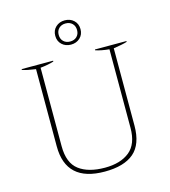

<svg xmlns="http://www.w3.org/2000/svg" viewBox="-131 -1016 1001 1131"><g transform="rotate(-15 369.5 -451.0)"><path d="M292 -838Q292 -871 314 -891.5Q336 -912 369 -912Q402 -912 424 -891.5Q446 -871 446 -838Q446 -805 424 -784.5Q402 -764 369 -764Q336 -764 314 -784.5Q292 -805 292 -838ZM425 -838Q425 -863 409.5 -878Q394 -893 369 -893Q344 -893 328.5 -878Q313 -863 313 -838Q313 -813 328.5 -798Q344 -783 369 -783Q394 -783 409.5 -798Q425 -813 425 -838ZM132 -207V-678Q79 -685 50 -695V-700H242V-695Q209 -684 160 -679V-200Q160 -98 217 -55Q274 -12 375 -12Q470 -12 525 -56.5Q580 -101 580 -200V-679Q529 -684 497 -695V-700H689V-695Q661 -686 606 -678V-207Q606 -93 546 -41.5Q486 10 368 10Q132 10 132 -207Z"/></g></svg>

Font: Trirong Thin
Style: Regular
Weight: 250
Designer: Katatrad Team
Foundry: CadsonDemak
Version: Version 1.001